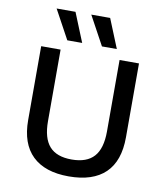

<svg xmlns="http://www.w3.org/2000/svg" viewBox="-95 -954 898 1042"><g transform="rotate(10 354.5 -433.0)"><path d="M236 -876 301 -716H219L132 -876ZM427 -876 492 -716H410L323 -876ZM624 -660V-253Q624 -122 555.5 -56Q487 10 354 10Q223 10 154 -56.5Q85 -123 85 -253V-660H192V-266Q192 -172 231.5 -127.5Q271 -83 354 -83Q437 -83 477 -127.5Q517 -172 517 -266V-660Z"/></g></svg>

Font: Elaine Sans Medium
Style: Regular
Weight: 500
Designer: Wei Huang
Foundry: Wei Huang
Version: Version 2.001;December 24, 2019;FontCreator 12.0.0.2547 64-b